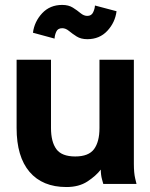

<svg xmlns="http://www.w3.org/2000/svg" viewBox="-20 -752 615 785"><path d="M188.5 -507.8V-228.5Q188.5 -172.4 210.4 -142.3Q232.4 -112.3 287.6 -112.3Q342.3 -112.3 364.5 -142.3Q386.7 -172.4 386.7 -228.5V-507.8H527.3V-82Q527.3 -44.9 532.7 -22.5Q538.1 0 538.1 0H402.3Q402.3 0 397.2 -18.3Q392.1 -36.6 392.1 -58.6Q372.1 -32.7 337.4 -10Q302.7 12.7 251.5 12.7Q153.8 12.7 100.8 -49.3Q47.9 -111.3 47.9 -228.5V-507.8ZM203.1 -594.2 114.7 -618.2Q120.6 -663.6 152.3 -697.8Q184.1 -731.9 234.4 -731.9Q260.3 -731.9 278.1 -720.7Q295.9 -709.5 309.3 -698.2Q322.8 -687 336.9 -687Q354 -687 360.8 -701.7Q367.7 -716.3 368.2 -729.5L456.5 -706.1Q450.7 -660.2 418.9 -626Q387.2 -591.8 336.9 -591.8Q311 -591.8 293.2 -603Q275.4 -614.3 262 -625.5Q248.5 -636.7 234.4 -636.7Q216.3 -636.7 210 -622.3Q203.6 -607.9 203.1 -594.2Z"/></svg>

Font: Giphurs
Style: Bold
Weight: 700
Version: Version 0.920; ttfautohint (v1.8.4.7-5d5b)